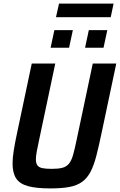

<svg xmlns="http://www.w3.org/2000/svg" viewBox="-20 -1042 668 1070"><path d="M260 8Q181 8 135 -5Q89 -18 69.5 -48.5Q50 -79 50 -131Q50 -163 57 -206Q64 -249 76 -305L157 -688H288L199 -267Q190 -226 185 -198.5Q180 -171 180 -154Q180 -132 188.5 -120.5Q197 -109 216 -105Q235 -101 269 -101Q306 -101 328 -107Q350 -113 364 -129.5Q378 -146 387.5 -179.5Q397 -213 408 -267L497 -688H628L547 -305Q531 -228 517 -174Q503 -120 484.5 -84.5Q466 -49 437.5 -28.5Q409 -8 366.5 0Q324 8 260 8ZM454 -776 475 -874H578L557 -776ZM262 -776 283 -874H386L365 -776ZM292 -946 309 -1022H613L597 -946Z"/></svg>

Font: Saira SemiCondensed SemiBold
Style: Italic
Weight: 600
Width: 4
Italic angle: -12°
Designer: Hector Gatti with collaboration of the Omnibus-Type team
Foundry: Omnibus-Type
Version: Version 1.101